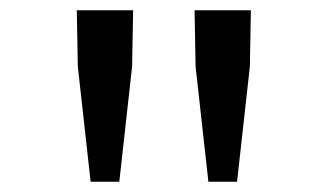

<svg xmlns="http://www.w3.org/2000/svg" viewBox="-20 -707 640 375"><path d="M157 -352 132 -577 130 -687H240L238 -577L213 -352ZM387 -352 362 -577 360 -687H470L468 -577L443 -352Z"/></svg>

Font: SauceCodePro NFM
Style: Regular
Weight: 400
Monospace: yes
Designer: Paul D. Hunt, Teo Tuominen
Foundry: Adobe
Version: Version 2.042;hotconv 1.1.0;makeotfexe 2.6.0;Nerd Fonts 3.3.